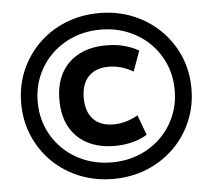

<svg xmlns="http://www.w3.org/2000/svg" viewBox="-52 -793 948 856"><g transform="rotate(-5 421.5 -365.0)"><path d="M422 6Q341 6 271.5 -22Q202 -50 150.5 -100.5Q99 -151 70 -219Q41 -287 41 -365Q41 -444 70 -511.5Q99 -579 150.5 -629.5Q202 -680 271.5 -708Q341 -736 422 -736Q503 -736 572 -708Q641 -680 693 -629.5Q745 -579 774 -511.5Q803 -444 803 -365Q803 -287 774 -219Q745 -151 693 -100.5Q641 -50 572 -22Q503 6 422 6ZM441 -140Q370 -140 318.5 -167Q267 -194 239.5 -244.5Q212 -295 212 -365Q212 -436 239.5 -486Q267 -536 318.5 -563Q370 -590 441 -590Q523 -590 586 -554L553 -463Q499 -494 444 -494Q385 -494 353 -460.5Q321 -427 321 -365Q321 -303 353 -269.5Q385 -236 444 -236Q499 -236 553 -267L586 -177Q524 -140 441 -140ZM422 -68Q487 -68 543 -90.5Q599 -113 640.5 -153.5Q682 -194 705 -248Q728 -302 728 -365Q728 -428 705 -482Q682 -536 640.5 -576.5Q599 -617 543 -639.5Q487 -662 422 -662Q356 -662 300 -639.5Q244 -617 202.5 -576.5Q161 -536 138 -482Q115 -428 115 -365Q115 -302 138 -248Q161 -194 202.5 -153.5Q244 -113 300 -90.5Q356 -68 422 -68Z"/></g></svg>

Font: M PLUS 1 Thin SemiBold
Style: Regular
Weight: 600
Version: Version 1.001